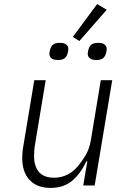

<svg xmlns="http://www.w3.org/2000/svg" viewBox="-20 -909 640 941"><path d="M408 -119H404Q375 -58 333.5 -23Q292 12 228 12Q162 12 125.5 -26.5Q89 -65 89 -134Q89 -165 95 -197L148 -516H204L152 -203Q149 -186 148 -171Q147 -156 147 -145Q147 -93 171.5 -65.5Q196 -38 245 -38Q280 -38 310 -53Q340 -68 364 -97Q379 -115 398 -145.5Q417 -176 425 -220L474 -516H530L444 0H388ZM369 -708 337 -728 456 -889 503 -861ZM264 -615Q241 -615 231.5 -624Q222 -633 222 -644Q222 -653 225 -664Q229 -681 239.5 -690Q250 -699 273 -699Q296 -699 305.5 -690Q315 -681 315 -670Q315 -660 312 -650Q308 -633 297.5 -624Q287 -615 264 -615ZM452 -615Q429 -615 419.5 -624Q410 -633 410 -644Q410 -653 413 -664Q417 -681 427.5 -690Q438 -699 461 -699Q484 -699 493.5 -690Q503 -681 503 -670Q503 -660 500 -650Q496 -633 485.5 -624Q475 -615 452 -615Z"/></svg>

Font: IBM Plex Mono Light
Style: Italic
Weight: 300
Italic angle: -9°
Monospace: yes
Designer: Mike Abbink, Paul van der Laan, Pieter van Rosmalen
Foundry: Bold Monday
Version: Version 2.3